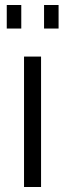

<svg xmlns="http://www.w3.org/2000/svg" viewBox="-20 -747 260 767"><path d="M65 -633H7V-727H65ZM214 -633H156V-727H214ZM144 0H76V-521H144Z"/></svg>

Font: Raleway
Style: Regular
Weight: 400
Designer: Matt McInerney, Pablo Impallari, Rodrigo Fuenzalida
Foundry: Matt McInerney, Pablo Impallari, Rodrigo Fuenzalida
Version: Version 1.000;PS 001.001;hotconv 1.0.56; ttfautohint (v1.5)